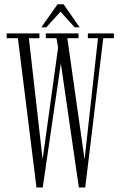

<svg xmlns="http://www.w3.org/2000/svg" viewBox="-20 -852 544 874"><path d="M146 1.5 61.5 -678H10.5V-700H159.5V-678H111.5L174 -126.5L244.5 -635.5L237 -678H188.5V-700H337.5V-678H286.5L365 -126L426 -678H380V-700H498.5V-678H450L368 1.5H339L257 -563.5L174.5 1.5ZM168 -727.5 242 -832.5H269.5L342.5 -727.5H320L255.5 -799L190.5 -727.5Z"/></svg>

Font: Imbue 50pt ExtraLight
Style: Regular
Weight: 200
Designer: Tyler Finck
Foundry: Etcetera Type Company
Version: Version 1.102; ttfautohint (v1.8.3)